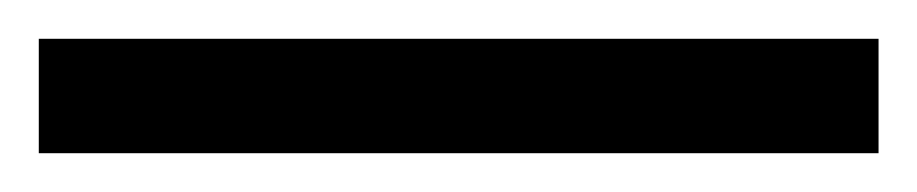

<svg xmlns="http://www.w3.org/2000/svg" viewBox="-25 -839 473 99"><path d="M-5 -760V-819H428V-760Z"/></svg>

Font: Noto Serif Tamil SemiCondensed
Style: Regular
Weight: 400
Width: 4
Designer: Indian Type Foundry, Tom Grace, and the Monotype Design Team
Foundry: Monotype Imaging Inc.
Version: Version 2.004; ttfautohint (v1.8.4.7-5d5b)